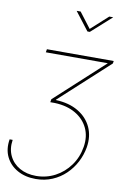

<svg xmlns="http://www.w3.org/2000/svg" viewBox="-131 -1110 907 1396"><g transform="rotate(10 322.0 -412.0)"><path d="M-0.5 -35.2H22Q11.7 31.2 36.4 83Q61 134.8 112.8 164.1Q164.6 193.4 233.9 193.4Q309.6 193.4 374.3 159.2Q439 125 482.9 64.2Q526.9 3.4 539.6 -75.2Q552.2 -152.8 522.9 -214.1Q493.7 -275.4 430.4 -312.3Q367.2 -349.1 277.8 -352.5H243.7L247.6 -375L621.6 -717.8L618.7 -704.1H148.9L152.8 -727.5H646L643.1 -709L281.7 -377.9V-375Q379.4 -371.1 447 -330.8Q514.6 -290.5 545.2 -224.1Q575.7 -157.7 562 -75.2Q552.2 -18.1 525.1 34.2Q498 86.4 455.6 127.4Q413.1 168.5 357.4 192.1Q301.8 215.8 234.9 215.8Q158.2 215.8 100.6 183.8Q43 151.9 15.1 95.2Q-12.7 38.6 -0.5 -35.2ZM346.7 -1040 433.1 -926.8 558.1 -1040H586.4V-1039.1L438 -905.8H420.4L317.9 -1039.1L318.4 -1040Z"/></g></svg>

Font: Inter 28pt Thin
Style: Italic
Weight: 250
Italic angle: -9.3988°
Designer: Rasmus Andersson
Foundry: rsms
Version: Version 4.001;git-66647c0bb